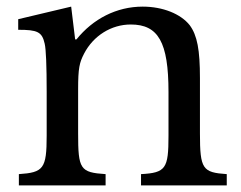

<svg xmlns="http://www.w3.org/2000/svg" viewBox="-20 -560 729 580"><path d="M216 -157V-291C216 -354 220 -371 234 -398C262 -452 316 -486 375 -486C458 -486 489 -433 489 -282V-150C489 -51 481 -38 406 -34V0H665V-34C592 -39 584 -49 584 -157V-324C584 -409 576 -453 553 -484C526 -518 472 -540 411 -540C332 -540 261 -503 211 -441H207L195 -540L35 -502V-470C93 -470 107 -464 115 -428C119 -411 121 -361 121 -283V-150C121 -50 111 -39 37 -34V0H299V-34C222 -39 216 -49 216 -157Z"/></svg>

Font: Libre Baskerville
Style: Regular
Weight: 400
Designer: Pablo Impallari, Rodrigo Fuenzalida
Foundry: Pablo Impallari, Rodrigo Fuenzalida
Version: Version 1.051;Glyphs 3.2.3 (3260)